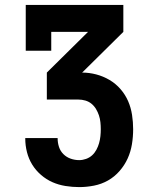

<svg xmlns="http://www.w3.org/2000/svg" viewBox="-20 -755 640 783"><path d="M303 8Q275 8 247 3.5Q219 -1 194 -12Q169 -23 147.5 -41.5Q126 -60 111.5 -83.5Q97 -107 90 -134.5Q83 -162 83 -190V-192H215V-191Q215 -173 220.5 -156Q226 -139 238.5 -126.5Q251 -114 268 -108Q285 -102 303 -102Q317 -102 331 -107Q345 -112 355.5 -121.5Q366 -131 373 -144Q380 -157 384 -171Q388 -185 389.5 -199.5Q391 -214 391 -228Q391 -242 389.5 -256.5Q388 -271 383.5 -284.5Q379 -298 371.5 -310.5Q364 -323 353 -332Q342 -341 328 -345Q314 -349 300 -349H171V-459L339 -625H189V-548H85V-735H483V-625L315 -459Q344 -459 372.5 -451.5Q401 -444 426.5 -429Q452 -414 471.5 -391.5Q491 -369 502.5 -342.5Q514 -316 518.5 -286.5Q523 -257 523 -228Q523 -197 518 -166.5Q513 -136 500.5 -108.5Q488 -81 467.5 -57.5Q447 -34 420.5 -19Q394 -4 363.5 2Q333 8 303 8Z"/></svg>

Font: Iosevka HT Extrabold Extended
Style: Regular
Weight: 800
Width: 7
Monospace: yes
Designer: Belleve Invis
Foundry: Belleve Invis
Version: Version 32.3.0; ttfautohint (v1.8.4)